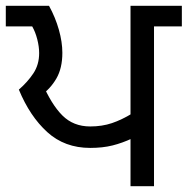

<svg xmlns="http://www.w3.org/2000/svg" viewBox="-27 -642 647 662"><path d="M423 0V-180L429 -165Q395 -149 361 -140.5Q327 -132 284 -132Q196 -132 136 -186.5Q76 -241 38 -333Q68 -359 88 -389Q108 -419 108 -459Q108 -481 101.5 -506.5Q95 -532 84 -551H-7V-622H142Q164 -582 176 -539.5Q188 -497 188 -460Q188 -407 167.5 -371.5Q147 -336 114 -313L118 -357Q150 -282 188 -244Q226 -206 284 -206Q325 -206 359 -217.5Q393 -229 429 -251L423 -240V-622H600V-551H504V0Z"/></svg>

Font: gurmukhi15
Style: Book
Weight: 400
Designer: Jelle Bosma - Monotype Design Team
Foundry: Monotype Imaging Inc.
Version: Version 2.003